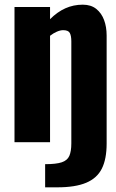

<svg xmlns="http://www.w3.org/2000/svg" viewBox="-20 -608 497 821"><path d="M173 193V94Q220 94 244 86Q268 78 276.5 58.5Q285 39 285 5V-431Q285 -455 278.5 -467Q272 -479 250 -479Q238 -479 223 -472.5Q208 -466 194 -455V0H42V-578H194V-526Q225 -557 259.5 -572.5Q294 -588 334 -588Q369 -588 391.5 -570Q414 -552 425 -522.5Q436 -493 436 -456V6Q436 72 415.5 113Q395 154 348.5 173.5Q302 193 226 193Z"/></svg>

Font: Oswald SemiBold
Style: Regular
Weight: 600
Designer: Vernon Adams
Foundry: Vernon Adams
Version: Version 4.103;gftools[0.9.33.dev8+g029e19f]